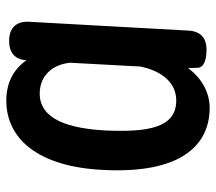

<svg xmlns="http://www.w3.org/2000/svg" viewBox="-58 -579 685 609"><g transform="rotate(-90 284.5 -274.5)"><path d="M492 -20 520 -526C522 -565 500 -588 461 -588H459C421 -588 400 -569 398 -533C369 -575 325 -597 270 -597C150 -597 60 -498 50 -290C37 -41 130 48 247 48C297 48 341 22 373 -20L374 9C374 28 395 38 432 38C469 38 490 19 492 -20ZM175 -279C181 -398 210 -491 292 -491C348 -491 384 -452 390 -395L378 -172C366 -113 333 -58 270 -58C182 -58 170 -151 175 -279Z"/></g></svg>

Font: 寒蝉团圆体 Round
Style: Regular
Weight: 500
Designer: 寒蝉字型
Version: Version 2.700;Glyphs 3.1.1 (3135)